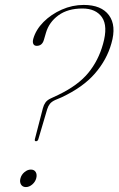

<svg xmlns="http://www.w3.org/2000/svg" viewBox="-20 -751 481 779"><path d="M154 -312Q157.5 -325.5 164.5 -335.2Q171.5 -345 185.5 -351.5L216.5 -366Q296.5 -404.5 338 -455Q379.5 -505.5 398 -572.5Q418.5 -645 393.8 -680.8Q369 -716.5 314.5 -716.5Q255 -716.5 217 -688.8Q179 -661 166.5 -618L158 -589Q151 -565 129 -565Q119 -565 115.2 -572.8Q111.5 -580.5 115 -593.5Q125.5 -630.5 156.5 -661.8Q187.5 -693 230.5 -712Q273.5 -731 319.5 -731Q391.5 -731 422.2 -689Q453 -647 432 -575Q413.5 -508.5 365.2 -452.8Q317 -397 229.5 -356L203.5 -345Q189.5 -338.5 182.5 -329.8Q175.5 -321 171.5 -308L135.5 -186Q133 -178 126 -178Q119.5 -178 121.5 -186.5ZM85 8Q71.5 8 65.2 -2.5Q59 -13 63 -27.5Q67 -42.5 79.5 -52.8Q92 -63 105 -63Q119 -63 125 -52.8Q131 -42.5 127 -27.5Q123 -13 110.8 -2.5Q98.5 8 85 8Z"/></svg>

Font: Fraunces 72pt S000 Thin
Style: Italic
Weight: 100
Italic angle: -16°
Version: Version 1.000; ttfautohint (v1.8.3)